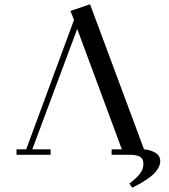

<svg xmlns="http://www.w3.org/2000/svg" viewBox="-20 -732 798 908"><path d="M58.1 0V-25.9H104L330.1 -638.2L313 -680.2L405.8 -711.9L661.1 -25.9Q691.9 -23.4 714.8 -9.5Q737.8 4.4 737.8 30.8Q737.8 46.9 728.3 63Q718.8 79.1 706.3 91.3Q693.8 103.5 673.1 117.2Q652.3 130.9 638.9 138.2Q625.5 145.5 605 155.8L591.8 136.2Q630.4 106.4 644.3 86.2Q658.2 65.9 658.2 42Q658.2 20 643.1 10Q627.9 0 591.8 0H507.8V-25.9H556.2L345.2 -595.2L132.8 -25.9H219.2V0Z"/></svg>

Font: Dehuti Alt
Style: Bold
Weight: 700
Version: Version 1.2